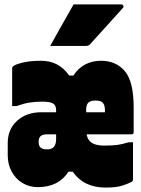

<svg xmlns="http://www.w3.org/2000/svg" viewBox="-20 -837 640 869"><path d="M166 -562Q247 -562 293 -495H312Q334 -529 366 -545.5Q398 -562 437 -562Q505 -562 545 -515Q585 -468 585 -350V-239Q585 -229 575 -229H372Q376 -206 392 -193Q403 -185 418 -181.5Q433 -178 450 -178Q488 -178 510.5 -181Q533 -184 562 -193H582V-24Q582 -18 576 -14Q563 -7 535.5 2.5Q508 12 458 12Q359 12 309 -60H290Q245 10 151 10Q113 10 82 -8.5Q51 -27 33 -60Q15 -93 15 -134V-190Q15 -252 57.5 -290.5Q100 -329 168 -329H234V-338Q234 -361 219.5 -369Q205 -377 172 -377Q139 -377 112 -372.5Q85 -368 55 -357H35V-528Q35 -533 38 -536Q47 -545 82 -553.5Q117 -562 166 -562ZM413 -382Q389 -382 379.5 -372Q370 -362 370 -342V-329H455V-337Q455 -362 445 -372Q436 -382 413 -382ZM195 -161Q234 -161 234 -208V-229H191Q172 -229 163 -220Q155 -212 155 -197V-192Q155 -161 192 -161ZM313 -817H529Q535 -817 538 -811.5Q541 -806 536 -801Q498 -758 464.5 -721.5Q431 -685 387 -636Q381 -629 366 -629H207Q233 -676 259.5 -722.5Q286 -769 313 -817Z"/></svg>

Font: Recursive Mn Lnr St XBk
Style: Regular
Weight: 1000
Monospace: yes
Version: Version 1.079;hotconv 1.0.112;makeotfexe 2.5.65598; ttfautoh